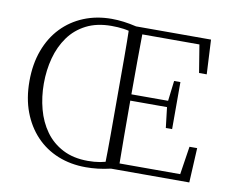

<svg xmlns="http://www.w3.org/2000/svg" viewBox="-81 -842 1151 961"><g transform="rotate(10 494.5 -362.0)"><path d="M133 -361Q133 -294 149.5 -232Q166 -170 200.5 -122Q235 -74 289 -46Q343 -18 417 -18Q450 -18 478.5 -23Q507 -28 538 -39V0Q504 8 473 11.5Q442 15 412 15Q335 15 270.5 -11Q206 -37 159 -86.5Q112 -136 86 -205Q60 -274 60 -361Q60 -448 86 -518Q112 -588 159 -637Q206 -686 270.5 -712.5Q335 -739 412 -739Q442 -739 473 -735Q504 -731 538 -723V-685Q508 -696 479 -700Q450 -704 417 -704Q343 -704 289 -676.5Q235 -649 200.5 -601Q166 -553 149.5 -491.5Q133 -430 133 -361ZM505 0Q507 -83 507 -166Q507 -249 507 -333V-390Q507 -474 507 -557.5Q507 -641 505 -723H576Q575 -641 574.5 -556Q574 -471 574 -377V-357Q574 -255 574.5 -169Q575 -83 576 0ZM773 -248 760 -358V-379L773 -487H805V-248ZM541 -352V-384H779V-352ZM889 -548 866 -689H541V-723H919L928 -548ZM906 -176H945L936 0H541V-33H884Z"/></g></svg>

Font: Noto Serif KR ExtraLight ExtraLight
Style: Regular
Weight: 250
Version: Version 2.003-H1;hotconv 1.1.1;makeotfexe 2.6.0